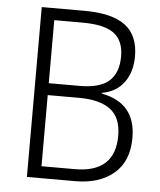

<svg xmlns="http://www.w3.org/2000/svg" viewBox="-52 -759 669 804"><g transform="rotate(5 283.0 -357.0)"><path d="M271 -714Q386 -714 442 -672.5Q498 -631 498 -542Q498 -477 466 -433Q434 -389 373 -378V-375Q517 -348 517 -202Q517 -103 456.5 -51.5Q396 0 294 0H91V-714ZM278 -399Q363 -399 401.5 -433.5Q440 -468 440 -537Q440 -603 399.5 -633.5Q359 -664 268 -664H148V-399ZM148 -349V-50H288Q457 -50 457 -205Q457 -281 412 -315Q367 -349 280 -349Z"/></g></svg>

Font: Noto Sans Myanmar UI SemiCondensed Light
Style: Regular
Weight: 300
Width: 4
Designer: Monotype Design Team
Foundry: Monotype Imaging Inc.
Version: Version 2.103; ttfautohint (v1.8.4.7-5d5b)